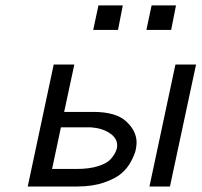

<svg xmlns="http://www.w3.org/2000/svg" viewBox="-20 -680 735 700"><path d="M81.1 0 175.8 -444.8H251L213.9 -272H320.8Q402.8 -272 440.4 -237.1Q478 -202.1 478 -160.2Q478 -147.9 474.6 -132.6Q471.2 -117.2 458 -92Q444.8 -66.9 422.9 -47.9Q400.9 -28.8 358.9 -14.4Q316.9 0 261.2 0ZM169.9 -64H258.8Q304.7 -64 336.9 -74Q369.1 -84 382.6 -98.9Q396 -113.8 401.6 -126.5Q407.2 -139.2 407.2 -149.9Q407.2 -176.8 379.6 -194.8Q352.1 -212.9 311 -215.8H202.1ZM319.8 -570.8 338.9 -660.2H427.7L410.2 -570.8ZM513.7 -570.8 532.7 -660.2H621.6L604 -570.8ZM524.9 0 619.6 -444.8H694.8L599.6 0Z"/></svg>

Font: CMU Sans Serif
Style: Oblique
Weight: 500
Italic angle: -12°
Version: Version 0.7.0